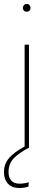

<svg xmlns="http://www.w3.org/2000/svg" viewBox="-28 -744 261 967"><path d="M126 -704Q126 -696 120.5 -690.5Q115 -685 107 -685Q98 -685 92.5 -690.5Q87 -696 87 -704Q87 -712 92.5 -718Q98 -724 107 -724Q115 -724 120.5 -718Q126 -712 126 -704ZM96 -519H118V0Q67 26 41 53.5Q15 81 15 123Q15 151 29 166Q43 181 71 181Q93 181 117 174L115 196Q91 203 70 203Q32 203 12 181Q-8 159 -8 123Q-8 81 18.5 51Q45 21 96 -6Z"/></svg>

Font: Fira Sans Extra Condensed Thin
Style: Regular
Weight: 250
Width: 1
Designer: Carrois Corporate & Edenspiekermann AG
Foundry: Carrois Corporate GbR & Edenspiekermann AG
Version: Version 4.203